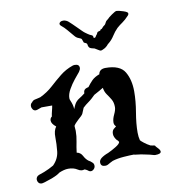

<svg xmlns="http://www.w3.org/2000/svg" viewBox="-63 -490 538 602"><g transform="rotate(-10 206.0 -189.0)"><path d="M347 -435Q353 -435 368.5 -430Q384 -425 382 -420Q382 -417 380 -415Q368 -402 359 -396Q350 -390 341 -382Q331 -372 323.5 -360Q316 -348 305 -339Q303 -338 301.5 -336Q300 -334 298 -332Q292 -326 284 -323Q280 -321 277 -321Q275 -321 268 -325.5Q261 -330 259 -331Q248 -333 244 -336Q240 -339 239 -348Q239 -350 235.5 -352Q232 -354 229 -355L225 -366Q224 -369 216.5 -371.5Q209 -374 204 -380Q191 -395 184.5 -403Q178 -411 167 -420Q162 -425 165.5 -429.5Q169 -434 176 -434H179Q187 -433 193.5 -427.5Q200 -422 221 -401Q224 -398 229.5 -392.5Q235 -387 238 -385L245 -380Q252 -375 257 -373.5Q262 -372 262 -364Q267 -363 269 -367Q271 -371 274 -374Q276 -380 279 -381Q282 -382 286 -383Q286 -383 286.5 -383.5Q287 -384 287 -385Q288 -387 290 -387Q292 -387 294 -390Q298 -395 301.5 -397Q305 -399 308 -406Q310 -410 312 -411Q314 -412 317 -415Q319 -418 331 -426.5Q343 -435 347 -435ZM23 57Q16 57 12.5 52.5Q9 48 9 43Q9 33 19 29L36 23Q44 20 52 16Q60 12 67 8Q85 -10 87.5 -33.5Q90 -57 89.5 -78Q89 -99 98 -111Q84 -122 84 -132Q84 -140 90 -144Q91 -152 93.5 -161.5Q96 -171 97 -178H63Q59 -177 56 -175.5Q53 -174 49 -173Q48 -173 47 -172.5Q46 -172 44 -172Q38 -172 34.5 -177Q31 -182 31 -187Q31 -195 37 -199Q41 -205 48 -206Q53 -207 57 -208Q61 -209 65 -210Q88 -221 105.5 -237Q123 -253 141 -267.5Q159 -282 182 -290Q185 -291 189 -291Q203 -291 203 -279Q203 -274 198 -267Q192 -260 181.5 -247Q171 -234 162.5 -219Q154 -204 154 -191Q154 -189 154.5 -187Q155 -185 156 -183Q163 -167 163 -155Q169 -170 174 -176Q179 -182 186 -186Q193 -190 203 -198V-200Q203 -211 215 -214L219 -215Q227 -226 235.5 -234.5Q244 -243 260 -249V-251Q264 -265 282 -265Q328 -265 343 -239.5Q358 -214 358 -177Q358 -146 352 -111Q346 -76 346 -48Q346 -34 349 -23Q350 -21 359.5 -13.5Q369 -6 379 -1L384 0L390 1L393 2Q393 4 400 11Q407 18 407 23Q407 31 389 31Q385 31 381 29.5Q377 28 372 27Q362 25 353 23Q344 21 334 20L326 19Q325 19 324 18.5Q323 18 323 18Q311 18 290.5 19.5Q270 21 254 26Q249 28 245 30.5Q241 33 237 35Q234 37 228 37Q214 37 214 24Q214 17 221 11Q230 4 244 -1Q257 -7 270 -15Q283 -23 284 -29Q283 -31 281.5 -33Q280 -35 278 -36Q269 -47 269 -57Q269 -67 274.5 -72Q280 -77 283 -79Q277 -84 277 -92Q277 -103 283.5 -116.5Q290 -130 290 -139Q290 -154 284 -164Q278 -174 271.5 -183Q265 -192 263 -205Q256 -201 248.5 -196.5Q241 -192 233 -188Q228 -183 222.5 -178Q217 -173 210 -168Q206 -165 202 -162Q198 -159 193 -154Q188 -141 185.5 -136Q183 -131 170 -120Q159 -110 155 -103V-100Q155 -97 155.5 -93.5Q156 -90 156 -87Q156 -70 152.5 -53Q149 -36 147 -19Q159 -17 165 -5.5Q171 6 179 12Q185 15 190 20Q195 24 195 31Q195 37 190.5 41.5Q186 46 181 46Q176 46 172 42Q166 38 162 37Q152 41 140.5 33.5Q129 26 112 26Q105 26 97.5 28Q90 30 83 33Q78 37 71 40.5Q64 44 56 47L47 50Q43 51 38 53Q33 55 28 56Q27 56 26 56.5Q25 57 23 57Z"/></g></svg>

Font: RU Serius
Style: Regular
Weight: 400
Designer: Robert E. Leuschke
Foundry: Robert E. Leuschke
Version: Version 1.011; ttfautohint (v1.8.3)